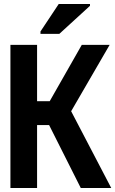

<svg xmlns="http://www.w3.org/2000/svg" viewBox="-20 -938 575 958"><path d="M32 0V-714H165V-433H228L388 -714H527L335 -383L535 0H383L225 -314H165V0ZM182 -769V-781L273 -918H429V-909L276 -769Z"/></svg>

Font: Noto Sans Mono Condensed
Style: Bold
Weight: 700
Width: 3
Designer: Monotype Design Team
Foundry: Monotype Imaging Inc.
Version: Version 2.014